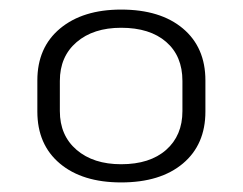

<svg xmlns="http://www.w3.org/2000/svg" viewBox="-20 -736 507 401"><path d="M233 -355Q152 -355 105 -394.5Q58 -434 58 -503V-568Q58 -637 105.5 -676.5Q153 -716 233 -716Q315 -716 362 -676.5Q409 -637 409 -568V-503Q409 -434 362 -394.5Q315 -355 233 -355ZM233 -393Q293 -393 327 -423Q361 -453 361 -504V-567Q361 -619 327 -648.5Q293 -678 233 -678Q175 -678 140 -648Q105 -618 105 -567V-504Q105 -453 140 -423Q175 -393 233 -393Z"/></svg>

Font: Pathway Extreme 28pt ExtraLight
Style: Regular
Weight: 250
Designer: Eduardo Rodriguez Tunni
Foundry: Eduardo Rodriguez Tunni
Version: Version 1.001;gftools[0.9.26]